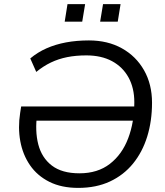

<svg xmlns="http://www.w3.org/2000/svg" viewBox="-20 -912 807 941"><path d="M363.3 8.9Q281.3 8.9 222 -20.8Q162.7 -50.6 127.2 -102.1Q91.7 -153.5 79.5 -219.9Q67.4 -286.2 78.8 -358.9L83.7 -390.1H656.8L646.6 -320.6H135.6L162.2 -353Q150.7 -270.7 167.5 -204.7Q184.4 -138.8 234 -100.7Q283.6 -62.6 369.3 -62.6Q458.8 -62.6 518.5 -108.9Q578.3 -155.1 608.3 -234.4Q638.3 -313.6 638.3 -410.8Q638.3 -480.8 609.9 -532.4Q581.5 -584 529 -612.3Q476.4 -640.5 403.1 -640.5Q351.8 -640.5 309.3 -632Q266.7 -623.5 229.7 -605.8Q192.8 -588.2 157.7 -559.5L128.4 -625.6Q164.2 -655.8 207.9 -675.1Q251.5 -694.4 303.7 -704.2Q355.8 -713.9 415.8 -713.9Q507.9 -713.9 577.4 -675.2Q646.9 -636.5 686 -567.6Q725.1 -498.7 725.1 -408.5Q725.1 -319.1 701.6 -243Q678.1 -166.9 632.1 -110.4Q586.1 -53.9 518.8 -22.5Q451.4 8.9 363.3 8.9ZM470.8 -805.9 485 -891.7H570.9L557.1 -805.9ZM297.1 -805.9 310.8 -891.7H397.2L383 -805.9Z"/></svg>

Font: Nunito Sans 12pt ExtraLight
Style: Italic
Weight: 200
Italic angle: -9°
Designer: Vernon Adams
Foundry: Vernon Adams
Version: Version 3.101;gftools[0.9.27]